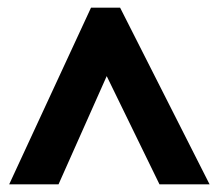

<svg xmlns="http://www.w3.org/2000/svg" viewBox="-20 -736 569 502"><path d="M4 -254H133L259 -537L397 -254H528L294 -716H218Z"/></svg>

Font: Noto Sans Georgian SemiCondensed ExtraBold
Style: Regular
Weight: 800
Width: 4
Designer: Monotype Design Team, Akaki Razmadze
Foundry: Google LLC
Version: Version 2.005